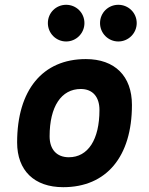

<svg xmlns="http://www.w3.org/2000/svg" viewBox="-20 -775 626 805"><path d="M245.1 9.8C426.3 9.8 533.2 -118.2 533.2 -335C533.2 -456.1 461.4 -527.3 339.8 -527.3C158.7 -527.3 51.8 -397.5 51.8 -177.7C51.8 -60.1 123.5 9.8 245.1 9.8ZM268.6 -115.7C217.8 -115.7 188 -148.4 188 -203.6C188 -328.1 236.8 -401.9 318.8 -401.9C368.2 -401.9 397 -369.1 397 -314C397 -189.5 349.1 -115.7 268.6 -115.7ZM476.1 -601.1C518.6 -601.1 553.2 -635.7 553.2 -678.2C553.2 -721.2 518.6 -754.9 476.1 -754.9C433.6 -754.9 399.4 -721.2 399.4 -678.2C399.4 -635.7 433.6 -601.1 476.1 -601.1ZM257.3 -601.1C299.8 -601.1 334 -635.7 334 -678.2C334 -721.2 299.8 -754.9 257.3 -754.9C214.8 -754.9 180.7 -721.2 180.7 -678.2C180.7 -635.7 214.8 -601.1 257.3 -601.1Z"/></svg>

Font: Cascadia Code
Style: Bold Italic
Weight: 700
Italic angle: -10°
Monospace: yes
Designer: Aaron Bell
Foundry: Saja Typeworks
Version: Version 2404.023